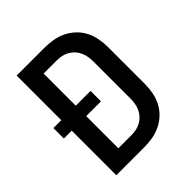

<svg xmlns="http://www.w3.org/2000/svg" viewBox="-200 -868 1001 1001"><g transform="rotate(-45 300.0 -367.5)"><path d="M83 0V-329H25V-406H83V-735H286Q317 -735 348.5 -730Q380 -725 408.5 -711.5Q437 -698 460.5 -676Q484 -654 498.5 -626Q513 -598 519 -566.5Q525 -535 525 -504V-231Q525 -200 519 -168.5Q513 -137 498.5 -109Q484 -81 460.5 -59Q437 -37 408.5 -23.5Q380 -10 348.5 -5Q317 0 286 0ZM286 -92Q304 -92 322 -95.5Q340 -99 356 -108Q372 -117 384.5 -130.5Q397 -144 404.5 -160.5Q412 -177 415 -195Q418 -213 418 -231V-504Q418 -522 415 -540Q412 -558 404.5 -574.5Q397 -591 384.5 -604.5Q372 -618 356 -627Q340 -636 322 -639.5Q304 -643 286 -643H190V-406H299V-329H190V-92Z"/></g></svg>

Font: Iosevka Semibold Extended
Style: Regular
Weight: 600
Width: 7
Monospace: yes
Designer: Belleve Invis
Foundry: Belleve Invis
Version: Version 32.5.0; ttfautohint (v1.8.4)